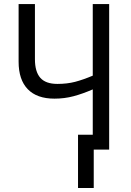

<svg xmlns="http://www.w3.org/2000/svg" viewBox="-20 -734 641 942"><path d="M515.6 0H439.9V188.5H362.8V-72.8H435.1V-295.4Q385.7 -273.9 341.1 -262Q296.4 -250 247.1 -250Q161.1 -250 116.2 -296.4Q71.3 -342.8 71.3 -431.2V-713.9H151.4V-443.4Q151.4 -382.3 177.7 -352.3Q204.1 -322.3 261.7 -322.3Q309.1 -322.3 348.4 -332.5Q387.7 -342.8 435.1 -362.8V-713.9H515.6Z"/></svg>

Font: Open Sans SemiCondensed
Style: Regular
Weight: 400
Width: 4
Designer: Monotype Design Team
Foundry: Monotype Imaging Inc.
Version: Version 3.000